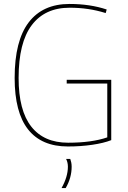

<svg xmlns="http://www.w3.org/2000/svg" viewBox="-20 -730 647 970"><path d="M54 -336Q54 -524 125 -617Q196 -710 331 -710Q435 -710 519 -682L514 -664Q469 -678 424.5 -684.5Q380 -691 332 -691Q207 -691 140.5 -603Q74 -515 74 -336Q74 -172 138 -90.5Q202 -9 324 -9Q443 -9 522 -36V-308H317V-327H542V-22Q504 -7 446 1.5Q388 10 323 10Q190 10 122 -76Q54 -162 54 -336ZM291 220Q323 163 323 112Q323 91 314 73H335Q338 81 340 91Q342 101 342 112Q342 168 312 220Z"/></svg>

Font: Georama Thin
Style: Regular
Weight: 100
Designer: Jean-Baptiste Levee
Foundry: Production Type
Version: Version 1.000